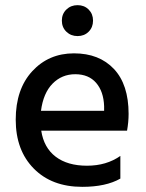

<svg xmlns="http://www.w3.org/2000/svg" viewBox="-20 -720 565 745"><path d="M324 -683Q341 -666 341 -640Q341 -614 324 -597Q307 -580 281 -580Q255 -580 237.5 -597Q220 -614 220 -640Q220 -666 237.5 -683Q255 -700 281 -700Q307 -700 324 -683ZM139 -290H384V-308Q382 -365 353 -398.5Q324 -432 272 -432Q220 -432 184 -395.5Q148 -359 139 -290ZM299 5Q181 5 111 -66Q41 -137 41 -255.5Q41 -374 105 -443.5Q169 -513 267 -513Q365 -513 422 -452.5Q479 -392 479 -278Q479 -247 473 -213H140Q150 -147 196 -112Q242 -77 317.5 -77Q393 -77 447 -115V-27Q391 5 299 5Z"/></svg>

Font: Hind Mysuru Medium
Style: Regular
Weight: 500
Designer: Manushi Parikh, Hitesh Malaviya
Foundry: Indian Type Foundry
Version: Version 0.703;PS 1.0;hotconv 1.0.86;makeotf.lib2.5.63406